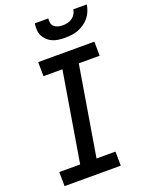

<svg xmlns="http://www.w3.org/2000/svg" viewBox="-173 -1040 861 1124"><g transform="rotate(-20 257.0 -477.5)"><path d="M28 0 27 -88H157L250 -647H132L131 -735H481L482 -647H352L259 -88H377L378 0ZM329 -815Q309 -815 289 -817.5Q269 -820 251.5 -827.5Q234 -835 220 -848Q206 -861 197.5 -878Q189 -895 188 -915Q187 -935 190 -955H274Q272 -940 275 -926.5Q278 -913 288 -904Q298 -895 312 -891.5Q326 -888 341 -888Q356 -888 371 -891.5Q386 -895 399 -904Q412 -913 420 -926.5Q428 -940 430 -955H514Q511 -935 503 -915Q495 -895 481.5 -878Q468 -861 449 -848Q430 -835 410.5 -827.5Q391 -820 370 -817.5Q349 -815 329 -815Z"/></g></svg>

Font: Iosevka Curly Semibold
Style: Italic
Weight: 600
Italic angle: -9°
Monospace: yes
Designer: Belleve Invis
Foundry: Belleve Invis
Version: Version 22.1.2; ttfautohint (v1.8.4)